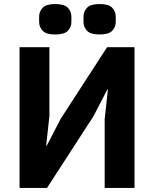

<svg xmlns="http://www.w3.org/2000/svg" viewBox="-20 -932 764 952"><path d="M77 0V-698H225V-357L209 -210H212L281 -343L511 -698H647V0H499V-341L515 -488H512L443 -355L213 0ZM254 -761Q209 -761 191.5 -779.5Q174 -798 174 -824V-849Q174 -875 191.5 -893.5Q209 -912 254 -912Q299 -912 316.5 -893.5Q334 -875 334 -849V-824Q334 -798 316.5 -779.5Q299 -761 254 -761ZM474 -761Q429 -761 411.5 -779.5Q394 -798 394 -824V-849Q394 -875 411.5 -893.5Q429 -912 474 -912Q519 -912 536.5 -893.5Q554 -875 554 -849V-824Q554 -798 536.5 -779.5Q519 -761 474 -761Z"/></svg>

Font: IBM Plex Sans
Style: Bold
Weight: 700
Designer: Mike Abbink, Paul van der Laan, Pieter van Rosmalen
Foundry: Bold Monday
Version: Version 3.201